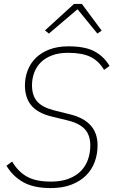

<svg xmlns="http://www.w3.org/2000/svg" viewBox="-20 -946 586 978"><path d="M238 12Q151 12 97.5 -18.5Q44 -49 13 -102L42 -123Q71 -73 116 -47Q161 -21 240 -21Q293 -21 331 -36Q369 -51 393 -76Q417 -101 428.5 -134.5Q440 -168 440 -205Q440 -257 412.5 -287.5Q385 -318 323 -333L241 -353Q172 -370 139.5 -409Q107 -448 107 -511Q107 -551 121 -587.5Q135 -624 162.5 -651Q190 -678 231.5 -694Q273 -710 329 -710Q414 -710 462 -684Q510 -658 538 -610L510 -590Q483 -636 440.5 -656.5Q398 -677 327 -677Q280 -677 245.5 -664Q211 -651 188.5 -629Q166 -607 154.5 -576.5Q143 -546 143 -512Q143 -459 169.5 -429Q196 -399 255 -384L335 -364Q477 -330 477 -206Q477 -161 462.5 -121.5Q448 -82 418.5 -52.5Q389 -23 344 -5.5Q299 12 238 12ZM397 -926 498 -790 476 -775 375 -899 229 -775 209 -791 357 -926Z"/></svg>

Font: IBM Plex Sans ExtLt
Style: Italic
Weight: 200
Italic angle: -11°
Designer: Mike Abbink, Paul van der Laan, Pieter van Rosmalen
Foundry: Bold Monday
Version: Version 3.005